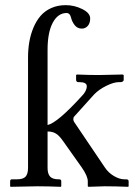

<svg xmlns="http://www.w3.org/2000/svg" viewBox="-20 -718 519 739"><path d="M87.9 -496.1Q87.9 -527.8 92.8 -556.4Q97.7 -585 108.6 -611.3Q119.6 -637.7 136 -656.7Q152.3 -675.8 177.2 -687Q202.1 -698.2 232.9 -698.2Q266.1 -698.2 296.6 -683.1Q327.1 -668 327.1 -647Q327.1 -628.9 317.9 -618.4Q308.6 -607.9 294.9 -607.9Q278.3 -607.9 267.8 -620.8Q257.3 -633.8 252.9 -651.9Q248.5 -668 236.8 -668Q203.1 -668 183.1 -630.6Q163.1 -593.3 163.1 -525.9V-236.8Q200.7 -245.1 293.9 -347.2Q314 -367.2 314 -386.2Q314 -401.9 285.2 -401.9H280.8Q277.3 -401.9 275.1 -404.5Q272.9 -407.2 272.9 -410.2V-429.2L275.9 -431.2Q323.7 -429.2 358.9 -429.2L452.1 -431.2L456.1 -429.2V-410.2Q456.1 -406.7 452.4 -404.3Q448.7 -401.9 444.8 -401.9H438Q418 -401.9 389.2 -387.7Q360.4 -373.5 341.8 -354L266.1 -270Q262.2 -266.1 262.2 -259.8Q262.2 -252.4 267.1 -246.1L383.8 -73.2Q397 -53.2 418.5 -40.5Q439.9 -27.8 459 -27.8H465.8Q475.1 -27.8 475.1 -20V-1L473.1 1Q421.9 -1 382.8 -1L320.8 1L317.9 -1V-20Q317.9 -40 294.9 -73.2L222.2 -175.8Q207 -197.3 194.8 -204.1Q182.1 -211.9 163.1 -211.9V-71.8Q163.1 -49.3 172.6 -38.6Q182.1 -27.8 206.1 -27.8H208Q215.8 -27.8 215.8 -20V-1L213.9 1Q163.1 -1 124 -1L21 1L19 -1V-20Q19 -27.8 25.9 -27.8H44.9Q69.3 -27.8 78.6 -38.3Q87.9 -48.8 87.9 -71.8Z"/></svg>

Font: Linux Libertine G
Style: Regular
Weight: 400
Designer: Philipp H. Poll
Foundry: Philipp H. Poll
Version: Version 4.7.5